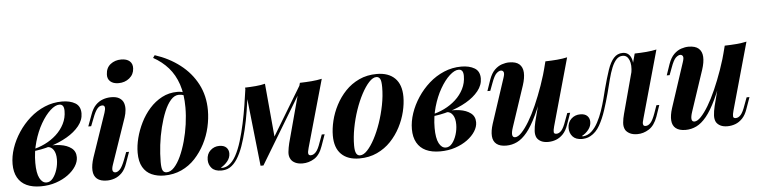

<svg xmlns="http://www.w3.org/2000/svg" viewBox="-47 -1017 5021 1266"><g transform="rotate(-5 2463.5 -384.0)"><path d="M219 -8Q243 -8 261 -30.5Q279 -53 289.5 -86.5Q300 -120 300 -154Q300 -194 285 -216.5Q270 -239 246 -240L240 -246Q287 -252 331 -245.5Q375 -239 403.5 -217.5Q432 -196 432 -157Q432 -127 413 -97Q394 -67 360 -42Q326 -17 280 -1.5Q234 14 179 14Q124 14 85.5 -4Q47 -22 26.5 -58.5Q6 -95 6 -148Q6 -199 24 -252.5Q42 -306 75 -356Q108 -406 152.5 -445.5Q197 -485 251.5 -508Q306 -531 366 -531Q419 -531 453.5 -510.5Q488 -490 488 -442Q488 -398 457 -359.5Q426 -321 375 -291.5Q324 -262 262.5 -243.5Q201 -225 140 -220L143 -232Q187 -241 229 -261.5Q271 -282 304.5 -312.5Q338 -343 358 -382.5Q378 -422 378 -468Q378 -491 370 -501.5Q362 -512 347 -512Q320 -512 287 -482Q254 -452 224 -400Q194 -348 175 -281.5Q156 -215 156 -143Q156 -75 173.5 -41.5Q191 -8 219 -8Z M677 -684Q679 -727 708.5 -750Q738 -773 779 -773Q816 -773 835.5 -755.5Q855 -738 853 -707Q851 -668 821 -643.5Q791 -619 749 -619Q714 -619 694.5 -636.5Q675 -654 677 -684ZM639 -432Q656 -482 628 -482Q610 -482 595 -464Q580 -446 564 -403L544 -352H525L553 -428Q567 -468 588.5 -490Q610 -512 636.5 -521.5Q663 -531 692 -531Q727 -531 747 -518Q767 -505 774 -484.5Q781 -464 779 -439.5Q777 -415 769 -391L664 -85Q655 -58 659.5 -46.5Q664 -35 678 -35Q691 -35 706.5 -50Q722 -65 741 -114L759 -162H778L752 -89Q738 -48 716 -26Q694 -4 668.5 5Q643 14 617 14Q574 14 551.5 -5Q529 -24 527 -60Q525 -96 541 -145Z M1174 -421Q1174 -510 1152 -575Q1130 -640 1089 -686.5Q1048 -733 990 -765L1002 -782Q1095 -752 1167 -696.5Q1239 -641 1279.5 -563.5Q1320 -486 1320 -390Q1320 -335 1307 -278Q1294 -221 1267 -169Q1240 -117 1201.5 -75.5Q1163 -34 1111 -10Q1059 14 996 14Q950 14 913 -2.5Q876 -19 855 -55.5Q834 -92 834 -151Q834 -197 847 -248Q860 -299 884.5 -348.5Q909 -398 945 -438.5Q981 -479 1027.5 -503.5Q1074 -528 1129 -528Q1158 -528 1174.5 -519Q1191 -510 1206 -494L1199 -482Q1190 -495 1173 -501.5Q1156 -508 1138 -508Q1109 -508 1084.5 -480.5Q1060 -453 1041 -407Q1022 -361 1008 -304.5Q994 -248 987 -189Q980 -130 980 -77Q980 -35 988 -20.5Q996 -6 1014 -6Q1040 -6 1064 -32Q1088 -58 1108 -101.5Q1128 -145 1143 -199Q1158 -253 1166 -310.5Q1174 -368 1174 -421Z M1960 -85Q1957 -73 1954.5 -61.5Q1952 -50 1955.5 -42.5Q1959 -35 1971 -35Q1988 -35 2004 -52Q2020 -69 2035 -114L2054 -165H2073L2046 -89Q2026 -31 1989.5 -8.5Q1953 14 1912 14Q1883 14 1863.5 4.5Q1844 -5 1835 -20Q1822 -41 1825 -69Q1828 -97 1835 -126L1940 -517Q1981 -518 2017.5 -521Q2054 -524 2086 -531ZM1593 -492Q1584 -426 1574 -362Q1564 -298 1550 -240Q1536 -182 1519 -134Q1502 -86 1480 -51.5Q1458 -17 1430 0Q1414 9 1399.5 11.5Q1385 14 1374 14Q1331 14 1310.5 -9Q1290 -32 1290 -64Q1290 -103 1315 -126Q1340 -149 1374 -149Q1405 -149 1420.5 -133.5Q1436 -118 1436 -94Q1436 -66 1417 -42.5Q1398 -19 1372 -5Q1373 -5 1376 -4Q1379 -3 1382 -3Q1403 -4 1421 -15Q1450 -33 1472 -73Q1494 -113 1510.5 -167Q1527 -221 1540 -281.5Q1553 -342 1562.5 -402Q1572 -462 1579 -513ZM1634 5 1577 -517Q1613 -518 1648 -521Q1683 -524 1710 -531L1743 -169L1653 5ZM1663 -48 1942 -510 1957 -499 1653 5Z M2445 -511Q2422 -511 2396.5 -483.5Q2371 -456 2346.5 -410Q2322 -364 2302.5 -307Q2283 -250 2271.5 -189.5Q2260 -129 2260 -74Q2260 -38 2268.5 -22Q2277 -6 2294 -6Q2317 -6 2342 -32.5Q2367 -59 2391 -104Q2415 -149 2434.5 -205.5Q2454 -262 2466 -323Q2478 -384 2478 -441Q2478 -483 2469.5 -497Q2461 -511 2445 -511ZM2126 -151Q2126 -197 2138.5 -249Q2151 -301 2177 -351Q2203 -401 2241.5 -441.5Q2280 -482 2332.5 -506.5Q2385 -531 2450 -531Q2527 -531 2569.5 -489Q2612 -447 2612 -366Q2612 -320 2599.5 -268Q2587 -216 2561 -166Q2535 -116 2496.5 -75.5Q2458 -35 2405.5 -10.5Q2353 14 2288 14Q2211 14 2168.5 -28Q2126 -70 2126 -151Z M2862 -8Q2886 -8 2904 -30.5Q2922 -53 2932.5 -86.5Q2943 -120 2943 -154Q2943 -194 2928 -216.5Q2913 -239 2889 -240L2883 -246Q2930 -252 2974 -245.5Q3018 -239 3046.5 -217.5Q3075 -196 3075 -157Q3075 -127 3056 -97Q3037 -67 3003 -42Q2969 -17 2923 -1.5Q2877 14 2822 14Q2767 14 2728.5 -4Q2690 -22 2669.5 -58.5Q2649 -95 2649 -148Q2649 -199 2667 -252.5Q2685 -306 2718 -356Q2751 -406 2795.5 -445.5Q2840 -485 2894.5 -508Q2949 -531 3009 -531Q3062 -531 3096.5 -510.5Q3131 -490 3131 -442Q3131 -398 3100 -359.5Q3069 -321 3018 -291.5Q2967 -262 2905.5 -243.5Q2844 -225 2783 -220L2786 -232Q2830 -241 2872 -261.5Q2914 -282 2947.5 -312.5Q2981 -343 3001 -382.5Q3021 -422 3021 -468Q3021 -491 3013 -501.5Q3005 -512 2990 -512Q2963 -512 2930 -482Q2897 -452 2867 -400Q2837 -348 2818 -281.5Q2799 -215 2799 -143Q2799 -75 2816.5 -41.5Q2834 -8 2862 -8Z M3536 -351Q3499 -241 3465 -169.5Q3431 -98 3398.5 -58.5Q3366 -19 3332 -2.5Q3298 14 3260 14Q3218 14 3195.5 -4Q3173 -22 3170.5 -56Q3168 -90 3183 -137L3280 -432Q3290 -461 3284.5 -471.5Q3279 -482 3267 -482Q3254 -482 3238 -467.5Q3222 -453 3204 -403L3186 -355H3167L3192 -428Q3207 -470 3229.5 -492Q3252 -514 3277.5 -522.5Q3303 -531 3326 -531Q3371 -531 3393 -511.5Q3415 -492 3417 -456.5Q3419 -421 3403 -372L3313 -102Q3291 -36 3323 -36Q3342 -36 3366 -61Q3390 -86 3416.5 -130Q3443 -174 3469 -233Q3495 -292 3519 -360Q3543 -428 3561 -499ZM3585 -85Q3578 -60 3579 -47.5Q3580 -35 3596 -35Q3614 -35 3629.5 -52.5Q3645 -70 3660 -114L3679 -165H3698L3671 -89Q3658 -50 3636.5 -27.5Q3615 -5 3589.5 4.5Q3564 14 3537 14Q3510 14 3491.5 5Q3473 -4 3463 -20Q3453 -39 3454.5 -65.5Q3456 -92 3464 -126L3565 -517Q3606 -518 3642.5 -521Q3679 -524 3710 -531Z M4176 -85Q4172 -73 4170 -61.5Q4168 -50 4171.5 -42.5Q4175 -35 4187 -35Q4204 -35 4219.5 -52Q4235 -69 4251 -114L4269 -165H4288L4262 -89Q4241 -32 4204.5 -9Q4168 14 4128 14Q4099 14 4079.5 4.5Q4060 -5 4050 -20Q4038 -41 4040.5 -69Q4043 -97 4051 -126L4156 -517Q4197 -518 4233.5 -521Q4270 -524 4301 -531ZM3771 -3Q3802 -6 3826 -28Q3850 -50 3868.5 -84.5Q3887 -119 3900.5 -158.5Q3914 -198 3924 -236Q3934 -274 3941 -303Q3960 -374 3977 -424.5Q3994 -475 4018 -501.5Q4042 -528 4077 -528Q4116 -528 4132 -491Q4148 -454 4134 -397L4123 -391Q4132 -444 4118.5 -476.5Q4105 -509 4076 -509Q4051 -509 4033.5 -490Q4016 -471 4002.5 -438Q3989 -405 3978 -362Q3967 -319 3955 -272Q3940 -216 3922 -161Q3904 -106 3879.5 -63Q3855 -20 3818 0Q3802 9 3787 11.5Q3772 14 3762 14Q3720 14 3699.5 -9Q3679 -32 3679 -65Q3679 -103 3703.5 -126Q3728 -149 3763 -149Q3794 -149 3809.5 -133.5Q3825 -118 3825 -94Q3825 -66 3806.5 -42.5Q3788 -19 3761 -5Q3762 -5 3765 -4Q3768 -3 3771 -3Z M4723 -351Q4686 -241 4652 -169.5Q4618 -98 4585.5 -58.5Q4553 -19 4519 -2.5Q4485 14 4447 14Q4405 14 4382.5 -4Q4360 -22 4357.5 -56Q4355 -90 4370 -137L4467 -432Q4477 -461 4471.5 -471.5Q4466 -482 4454 -482Q4441 -482 4425 -467.5Q4409 -453 4391 -403L4373 -355H4354L4379 -428Q4394 -470 4416.5 -492Q4439 -514 4464.5 -522.5Q4490 -531 4513 -531Q4558 -531 4580 -511.5Q4602 -492 4604 -456.5Q4606 -421 4590 -372L4500 -102Q4478 -36 4510 -36Q4529 -36 4553 -61Q4577 -86 4603.5 -130Q4630 -174 4656 -233Q4682 -292 4706 -360Q4730 -428 4748 -499ZM4772 -85Q4765 -60 4766 -47.5Q4767 -35 4783 -35Q4801 -35 4816.5 -52.5Q4832 -70 4847 -114L4866 -165H4885L4858 -89Q4845 -50 4823.5 -27.5Q4802 -5 4776.5 4.5Q4751 14 4724 14Q4697 14 4678.5 5Q4660 -4 4650 -20Q4640 -39 4641.5 -65.5Q4643 -92 4651 -126L4752 -517Q4793 -518 4829.5 -521Q4866 -524 4897 -531Z"/></g></svg>

Font: Playfair Display
Style: Bold Italic
Weight: 700
Italic angle: -14°
Designer: Claus Eggers Sørensen
Foundry: Claus Eggers Sørensen
Version: Version 1.203